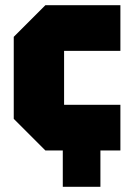

<svg xmlns="http://www.w3.org/2000/svg" viewBox="-20 -580 505 740"><path d="M33 -122V-438L155 -560H444V-384H227V-176H444V0H367V140H222V0H155Z"/></svg>

Font: Tektur SemiCondensed ExtraBold
Style: Regular
Weight: 800
Width: 4
Designer: Adam Jagosz
Foundry: Adam Jagosz
Version: Version 1.005;gftools[0.9.30]